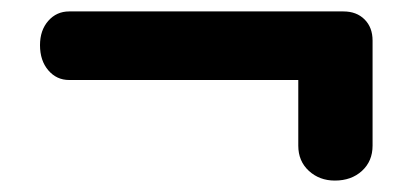

<svg xmlns="http://www.w3.org/2000/svg" viewBox="-20 -426 722 336"><path d="M566 -110Q539 -110 520.5 -127Q502 -144 502 -171V-300L522 -286H101Q79 -286 64.5 -303Q50 -320 50 -347Q50 -373 64.5 -389.5Q79 -406 101 -406H581Q604 -406 618 -392Q632 -378 632 -355V-171Q632 -144 613.5 -127Q595 -110 566 -110Z"/></svg>

Font: Quicksand Light
Style: Bold
Weight: 700
Version: Version 3.004